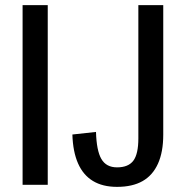

<svg xmlns="http://www.w3.org/2000/svg" viewBox="-20 -720 721 748"><path d="M166 -700V0H68V-700ZM436 8Q380 8 342 -15Q304 -38 284 -83.5Q264 -129 262 -196L354 -206Q356 -133 375 -100.5Q394 -68 436 -68Q480 -68 499.5 -94Q519 -120 519 -181V-700H616V-195Q616 -128 595.5 -82.5Q575 -37 535.5 -14.5Q496 8 436 8Z"/></svg>

Font: Pathway Extreme Condensed Medium
Style: Regular
Weight: 500
Width: 3
Version: Version 1.001;gftools[0.9.26]